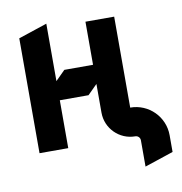

<svg xmlns="http://www.w3.org/2000/svg" viewBox="-75 -590 749 790"><g transform="rotate(-10 299.5 -195.0)"><path d="M330 -240V-120C330 -53.8 383.8 0 450 0C461 0 470 9 470 20V130L590 90V20C590 -57.3 527.3 -120 450 -120V-500H330V-320H210L170 -280V-520L50 -480V0H170V-200H290Z"/></g></svg>

Font: Abibas
Style: Medium
Weight: 500
Version: Version 0.3